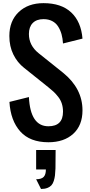

<svg xmlns="http://www.w3.org/2000/svg" viewBox="-20 -904 578 1232"><path d="M211.9 58.6H336.9Q336.9 128.9 335.9 176.8Q335 203.1 332.8 221.2Q330.6 239.3 325 257.1Q319.3 274.9 309.6 285.4Q299.8 295.9 283.2 302.2Q266.6 308.6 243.2 308.6L211.9 246.1Q245.6 246.1 260 231.4Q274.4 216.8 274.4 183.6H211.9ZM384.3 -625Q382.3 -657.7 374.8 -684.6Q367.2 -711.4 353 -733.9Q338.9 -756.3 314.9 -768.8Q291 -781.2 259.3 -781.2Q214.4 -781.2 189.9 -756.1Q165.5 -731 165.5 -686Q165.5 -612.3 228 -562.5L384.3 -437.5Q509.3 -336.4 509.3 -195.8Q509.3 -99.6 450 -45.4Q390.6 8.8 290.5 8.8Q172.4 8.8 110.1 -60.5Q47.9 -129.9 40.5 -250L165.5 -281.2Q174.8 -93.8 290.5 -93.8Q384.3 -93.8 384.3 -187.5Q384.3 -215.3 376.7 -239Q369.1 -262.7 353.5 -282.5Q337.9 -302.2 325.2 -314.2Q312.5 -326.2 290.5 -343.8L134.3 -468.8Q91.3 -502.4 65.7 -554.4Q40 -606.4 40 -672.9Q40 -769.5 100.1 -826.7Q160.2 -883.8 259.3 -883.8Q373.5 -883.8 437 -824.2Q500.5 -764.6 509.3 -656.2Z"/></svg>

Font: OswaldRegular
Style: Regular
Weight: 400
Designer: vernon adams
Foundry: vernon adams
Version: Version 1.000